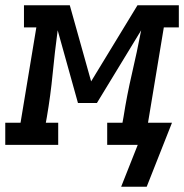

<svg xmlns="http://www.w3.org/2000/svg" viewBox="-62 -550 699 729"><path d="M495 159H398L461 0H345V-84H403L407 -106Q420 -189 439 -270.5Q458 -352 474 -435L306 -159H234L157 -435Q146 -353 138 -270.5Q130 -188 116 -106L112 -84H159V0H-42V-84H16L76 -446H29V-530H203L284 -241L460 -530H617V-446H560L500 -84H591Z"/></svg>

Font: Iosevka Curly Slab MdExObl
Style: Regular
Weight: 500
Width: 7
Italic angle: -9°
Monospace: yes
Designer: Belleve Invis
Foundry: Belleve Invis
Version: Version 11.1.0; ttfautohint (v1.8.3)